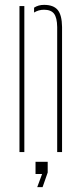

<svg xmlns="http://www.w3.org/2000/svg" viewBox="-20 -625 333 789"><path d="M215 0V-514Q214.5 -552.5 202 -568.8Q189.5 -585 161 -585Q138.5 -585 120 -573.5V-593.5Q137.5 -605 161 -605Q200 -605 217.2 -584Q234.5 -563 235 -514V0ZM60 0V-600H80V0ZM133 144 153 90H126V40H176V84L155 144Z"/></svg>

Font: Big Shoulders Stencil Display Thin
Style: Regular
Weight: 100
Designer: Patric King
Foundry: XO Type Co
Version: Version 1.000